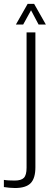

<svg xmlns="http://www.w3.org/2000/svg" viewBox="-79 -767 260 990"><path d="M-2 202.5Q-14 202.5 -30.8 201Q-47.5 199.5 -59 197.5V160.5Q-47.5 162.5 -33.2 163.2Q-19 164 -3.5 164Q30.5 164 44.2 149.8Q58 135.5 58 98V-600H103.5V95.5Q103.5 152.5 79 177.5Q54.5 202.5 -2 202.5ZM3 -640.5 63.5 -747H97L157.5 -640.5H120L81 -714L40.5 -640.5Z"/></svg>

Font: Big Shoulders Stencil Display Thin Light
Style: Regular
Weight: 300
Version: Version 2.001